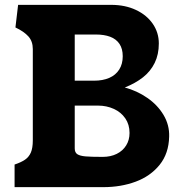

<svg xmlns="http://www.w3.org/2000/svg" viewBox="-20 -770 761 790"><path d="M115 -192.5V-568Q115 -600 96.8 -620.2Q78.5 -640.5 43.5 -657L54.5 -750H437.5Q495 -750 539.5 -729Q584 -708 608.8 -671.8Q633.5 -635.5 633.5 -591Q633.5 -546 616.5 -511.2Q599.5 -476.5 568.5 -452Q537.5 -427.5 493.5 -410Q544 -396.5 586.2 -367.2Q628.5 -338 653 -296.8Q677.5 -255.5 676 -208Q674.5 -138.5 636.8 -91.8Q599 -45 538.2 -22.5Q477.5 0 405.5 0H40V-93Q67 -102 83 -113Q99 -124 107 -142.5Q115 -161 115 -192.5ZM513 -223Q513 -257.5 495.5 -283Q478 -308.5 448.2 -322Q418.5 -335.5 383.5 -335.5H287.5V-159.5Q287.5 -142.5 298.2 -135.5Q309 -128.5 331.8 -126.5Q354.5 -124.5 402.5 -124.5Q435.5 -124.5 460.5 -137Q485.5 -149.5 499.2 -171.8Q513 -194 513 -223ZM485 -538.5Q485 -569.5 471.5 -589.5Q458 -609.5 433.2 -618.8Q408.5 -628 374 -628H287.5V-438H367Q403 -438 429.5 -449.5Q456 -461 470.5 -483.8Q485 -506.5 485 -538.5Z"/></svg>

Font: TMT Limkin
Style: Regular
Weight: 400
Designer: Gabriel Drozdov
Version: Version 1.000;Glyphs 3.1.2 (3151)